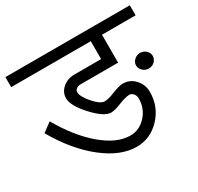

<svg xmlns="http://www.w3.org/2000/svg" viewBox="-151 -816 1003 971"><g transform="rotate(-30 350.5 -331.0)"><path d="M636.7 -325.2Q618.2 -325.2 603.5 -338.9Q588.9 -352.5 588.9 -371.1Q588.9 -388.7 603.5 -402.3Q618.2 -416 636.7 -416Q658.2 -416 672.4 -402.3Q686.5 -388.7 686.5 -371.1Q686.5 -352.5 672.4 -338.9Q658.2 -325.2 636.7 -325.2ZM-12.7 -591.8V-650.4H713.9V-591.8H517.6V-428.7H296.9Q283.2 -428.7 273.4 -420.9Q263.7 -413.1 263.7 -403.3Q263.7 -376 300.3 -334.5Q336.9 -293 361.3 -293Q383.8 -293 423.3 -309.1Q462.9 -325.2 485.4 -325.2Q525.4 -325.2 554.2 -294.4Q583 -263.7 583 -220.7Q583 -134.8 525.4 -73.7Q467.8 -12.7 387.7 -12.7Q293.9 -12.7 194.3 -91.3Q94.7 -169.9 16.6 -305.7L69.3 -344.7Q140.6 -220.7 225.6 -149.4Q310.5 -78.1 387.7 -78.1Q440.4 -78.1 479 -119.6Q517.6 -161.1 517.6 -220.7Q517.6 -236.3 507.8 -248Q498 -259.8 485.4 -259.8Q462.9 -259.8 423.3 -243.7Q383.8 -227.5 361.3 -227.5Q321.3 -227.5 260.3 -293.9Q199.2 -360.4 199.2 -403.3Q199.2 -438.5 227.5 -462.9Q255.9 -487.3 296.9 -487.3H452.1V-591.8Z"/></g></svg>

Font: Lohit Devanagari
Style: Regular
Weight: 400
Version: 2.95.4